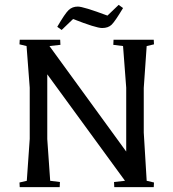

<svg xmlns="http://www.w3.org/2000/svg" viewBox="-20 -768 712 788"><path d="M90 -26 102 -198V-408L89 -579L60 -586L61 -605H227L228 -584L183 -579L498 -146V-408L485 -579L445 -584L446 -605H611L612 -586L582 -579L570 -407V-224L582 -26L612 -19L611 0H449L448 -21L493 -26L174 -463V-197L186 -26L226 -21L225 0H61L60 -19ZM467 -748 485 -735Q452 -680 438 -666.5Q424 -653 399 -653Q374 -653 280 -690L233 -645L215 -658Q247 -713 262 -727Q277 -741 299.5 -741Q322 -741 421 -704Z"/></svg>

Font: Balthazar
Style: Regular
Weight: 400
Designer: Dario Manuel Muhafara
Foundry: Dario Manuel Muhafara
Version: Version 1.000